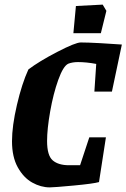

<svg xmlns="http://www.w3.org/2000/svg" viewBox="-20 -803 548 832"><path d="M389 -406 397 -526Q354 -534 318 -534Q294 -534 276 -527Q254 -517 232.5 -457Q211 -397 197.5 -320.5Q184 -244 184 -192Q184 -129 208.5 -108Q233 -87 279 -87H327L367 -208H439L409 -14Q385 -7 299.5 1Q214 9 196 9Q157 9 119.5 -12Q82 -33 57 -78Q32 -123 32 -191Q32 -257 53.5 -349Q75 -441 103 -502Q149 -537 228 -578Q307 -619 330 -619Q358 -619 414 -616Q470 -613 508 -610L465 -406ZM298 -659 309 -777 425 -783 441 -756 417 -659Z"/></svg>

Font: Grenze
Style: Bold Italic
Weight: 700
Italic angle: -10°
Designer: Renata Polastri
Foundry: Omnibus-Type
Version: Version 1.002; ttfautohint (v1.8)